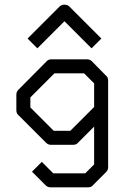

<svg xmlns="http://www.w3.org/2000/svg" viewBox="-20 -732 580 822"><path d="M119 -546 98 -567 235 -704Q243 -712 255 -712Q269 -712 277 -704L414 -567L393 -546L372 -525L256 -641L140 -525ZM383 -190 314 -121Q307 -112 293 -112H198Q186 -112 177 -121L59 -239Q50 -246 50 -260V-327Q50 -339 59 -348L180 -470Q186.5 -478 201 -478H352Q365 -478 373 -470L434 -408Q443 -401 443 -387V-16Q443 -4 434 5L378 61Q371 70 357 70H196Q184 70 175 61L117 3L159 -39L208 10H345L383 -28ZM383 -274V-375L340 -418H213L110 -315V-272L210 -172H281Z"/></svg>

Font: ibm3270
Style: Regular
Weight: 400
Monospace: yes
Version: Version 2.0.3